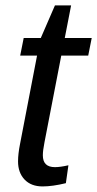

<svg xmlns="http://www.w3.org/2000/svg" viewBox="-20 -666 352 696"><path d="M134.3 9.8Q92.8 9.8 69.1 -15.1Q45.4 -40 45.4 -81.1Q45.4 -107.9 52.7 -144.5L114.3 -464.4H53.2L65.9 -528.3H127.9L179.2 -646.5H237.8L214.8 -528.3H312.5L299.8 -464.4H202.1L141.1 -149.4Q135.3 -120.1 135.3 -103Q135.3 -81.5 146.2 -70.8Q157.2 -60.1 179.2 -60.1Q198.2 -60.1 228 -66.9L218.8 -2Q170.4 9.8 134.3 9.8Z"/></svg>

Font: Arimo
Style: Italic
Weight: 400
Italic angle: -12°
Designer: Steve Matteson
Foundry: Monotype Imaging Inc.
Version: Version 1.33